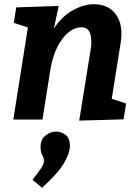

<svg xmlns="http://www.w3.org/2000/svg" viewBox="-20 -566 657 909"><path d="M355 5 409 -330Q417 -377 407 -407Q397 -437 364 -437Q336 -437 306 -414Q276 -391 252 -344.5Q228 -298 217 -227L181 0H43L112 -436L45 -458L57 -531L258 -538L235 -431Q275 -491 326.5 -518.5Q378 -546 424 -546Q495 -546 530 -496Q565 -446 551 -361L509 -98L577 -76L565 -1ZM179 323 134 285Q162 249 175 230Q188 211 188 196Q188 182 180 168Q172 154 172 131Q172 94 195.5 75.5Q219 57 246 57Q271 57 291 73Q311 89 311 125Q311 159 282.5 207Q254 255 179 323Z"/></svg>

Font: Bitter
Style: Bold Italic
Weight: 700
Italic angle: -9°
Designer: Sol Matas, and Bitter project Authors
Foundry: Sol Matas
Version: Version 2.001